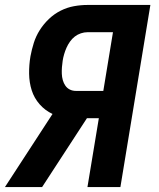

<svg xmlns="http://www.w3.org/2000/svg" viewBox="-21 -755 641 775"><path d="M-1 0 191 -295Q161 -309 139 -334Q117 -359 107 -390.5Q97 -422 96.5 -457.5Q96 -493 102 -528Q107 -555 115.5 -582Q124 -609 139.5 -633.5Q155 -658 176.5 -678.5Q198 -699 224 -712Q250 -725 277.5 -730Q305 -735 332 -735H586L465 0H332L378 -278H330L149 0ZM286 -388H396L435 -625H332Q319 -625 305.5 -620.5Q292 -616 281 -607.5Q270 -599 261.5 -587Q253 -575 247.5 -562.5Q242 -550 238 -536.5Q234 -523 232 -510Q230 -497 229 -483.5Q228 -470 228.5 -457Q229 -444 232.5 -431.5Q236 -419 243 -409Q250 -399 261 -393.5Q272 -388 286 -388Z"/></svg>

Font: Iosevka Extrabold Extended
Style: Italic
Weight: 800
Width: 7
Italic angle: -9°
Monospace: yes
Designer: Belleve Invis
Foundry: Belleve Invis
Version: Version 32.5.0; ttfautohint (v1.8.4)